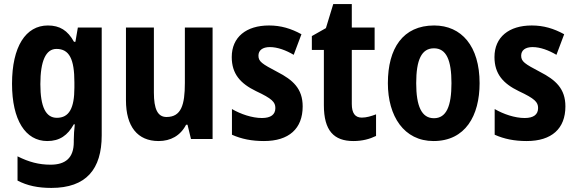

<svg xmlns="http://www.w3.org/2000/svg" viewBox="-20 -682 2825 942"><path d="M215 -557C106 -557 39 -453 39 -271C39 -93 105 10 212 10C273 10 312 -18 342 -72H347C344 -48 342 -17 342 4V15C342 93 301 126 228 126C171 126 122 113 66 85V204C114 229 166 240 232 240C403 240 479 148 479 -18V-547H362L350 -477H343C312 -533 273 -557 215 -557ZM257 -442C320 -442 345 -392 345 -278V-252C345 -151 319 -104 259 -104C205 -104 178 -157 178 -269C178 -383 205 -442 257 -442Z M1023 -547H887V-275C887 -167 869 -108 797 -108C753 -108 735 -148 735 -228V-547H598V-190C598 -61 655 10 758 10C817 10 865 -16 893 -70H900L917 0H1023Z M1465 -160C1465 -247 1417 -290 1341 -329C1265 -369 1248 -380 1248 -409C1248 -435 1268 -451 1304 -451C1342 -451 1384 -435 1421 -413L1459 -514C1408 -542 1358 -557 1300 -557C1188 -557 1117 -500 1117 -402C1117 -319 1160 -272 1236 -235C1315 -198 1331 -181 1331 -152C1331 -120 1309 -103 1265 -103C1217 -103 1161 -122 1118 -147V-21C1165 0 1215 10 1275 10C1398 10 1465 -51 1465 -160Z M1755 -105C1722 -105 1706 -127 1706 -172V-437H1818V-547H1706V-662H1615L1579 -544L1510 -505V-437H1569V-166C1569 -41 1618 10 1714 10C1758 10 1794 0 1825 -15V-121C1801 -112 1778 -105 1755 -105Z M2333 -274C2333 -456 2244 -557 2110 -557C1957 -557 1883 -445 1883 -274C1883 -112 1962 10 2107 10C2263 10 2333 -114 2333 -274ZM2022 -274C2022 -388 2048 -445 2109 -445C2170 -445 2195 -387 2195 -274C2195 -161 2170 -102 2109 -102C2048 -102 2022 -162 2022 -274Z M2754 -160C2754 -247 2706 -290 2630 -329C2554 -369 2537 -380 2537 -409C2537 -435 2557 -451 2593 -451C2631 -451 2673 -435 2710 -413L2748 -514C2697 -542 2647 -557 2589 -557C2477 -557 2406 -500 2406 -402C2406 -319 2449 -272 2525 -235C2604 -198 2620 -181 2620 -152C2620 -120 2598 -103 2554 -103C2506 -103 2450 -122 2407 -147V-21C2454 0 2504 10 2564 10C2687 10 2754 -51 2754 -160Z"/></svg>

Font: Noto Sans Georgian Condensed Bold
Style: Regular
Weight: 700
Width: 3
Designer: Monotype Design Team, Akaki Razmadze
Foundry: Google LLC
Version: Version 2.005